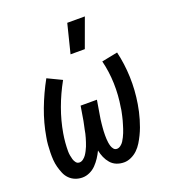

<svg xmlns="http://www.w3.org/2000/svg" viewBox="-138 -861 876 974"><g transform="rotate(-20 300.0 -374.0)"><path d="M141 8Q121 8 103 1Q85 -6 71.5 -19.5Q58 -33 50.5 -51Q43 -69 38 -87.5Q33 -106 31.5 -126Q30 -146 30.5 -166.5Q31 -187 32.5 -207.5Q34 -228 38 -248Q50 -320 76.5 -390.5Q103 -461 140 -528L217 -491Q183 -430 159.5 -365.5Q136 -301 125 -236Q123 -224 121.5 -212.5Q120 -201 119 -189Q118 -177 117.5 -165.5Q117 -154 117 -142.5Q117 -131 119 -119.5Q121 -108 124 -97.5Q127 -87 134 -78Q141 -69 153 -69Q163 -69 173 -76.5Q183 -84 189.5 -93.5Q196 -103 201 -113Q206 -123 210.5 -133.5Q215 -144 218 -154.5Q221 -165 224.5 -175.5Q228 -186 230 -196.5Q232 -207 234 -217.5Q236 -228 238.5 -238.5Q241 -249 243 -260L256 -338H344L331 -260Q329 -249 327.5 -238.5Q326 -228 325 -217.5Q324 -207 323 -196.5Q322 -186 321.5 -175.5Q321 -165 321 -154.5Q321 -144 321.5 -134Q322 -124 323.5 -114Q325 -104 328 -94.5Q331 -85 337.5 -77Q344 -69 355 -69Q365 -69 375 -76.5Q385 -84 391 -93.5Q397 -103 402 -113Q407 -123 411 -133Q415 -143 418.5 -153.5Q422 -164 425 -174.5Q428 -185 431 -195Q434 -205 436 -215.5Q438 -226 440.5 -236.5Q443 -247 444 -258Q455 -323 453 -387Q451 -451 436 -511L522 -528Q538 -461 540.5 -389.5Q543 -318 531 -246Q528 -227 523.5 -207.5Q519 -188 513.5 -169Q508 -150 501 -131Q494 -112 485 -93.5Q476 -75 465 -57Q454 -39 439 -24.5Q424 -10 404.5 -1Q385 8 366 8Q344 8 325.5 0.5Q307 -7 294 -22Q281 -37 273 -55.5Q265 -74 261 -94Q252 -75 240.5 -57.5Q229 -40 214.5 -25Q200 -10 180.5 -1Q161 8 141 8ZM297 -600 336 -756H431L374 -600Z"/></g></svg>

Font: Iosevka Medium Extended
Style: Italic
Weight: 500
Width: 7
Italic angle: -9°
Monospace: yes
Designer: Belleve Invis
Foundry: Belleve Invis
Version: Version 32.5.0; ttfautohint (v1.8.4)